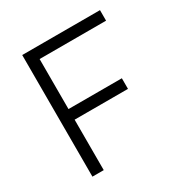

<svg xmlns="http://www.w3.org/2000/svg" viewBox="-161 -820 909 948"><g transform="rotate(-30 293.0 -346.5)"><path d="M95.7 0H160.2V-287.6H464.4V-348.1H160.2V-633.3H539.1V-693.4H95.7Z"/></g></svg>

Font: Cascadia Code PL Light
Style: Regular
Weight: 300
Monospace: yes
Designer: Aaron Bell
Foundry: Saja Typeworks
Version: Version 2404.023